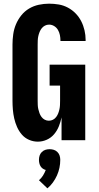

<svg xmlns="http://www.w3.org/2000/svg" viewBox="-20 -763 540 1045"><path d="M186 8Q161 8 138 -2Q115 -12 99 -30.5Q83 -49 73 -71.5Q63 -94 57.5 -118Q52 -142 50 -166.5Q48 -191 48 -215V-520Q48 -548 52 -576.5Q56 -605 67 -631Q78 -657 96 -679.5Q114 -702 138.5 -716.5Q163 -731 191 -737Q219 -743 247 -743Q274 -743 300 -738.5Q326 -734 349.5 -721.5Q373 -709 391.5 -690Q410 -671 422 -647.5Q434 -624 440 -598Q446 -572 446 -546V-540H309V-542Q309 -557 306 -572Q303 -587 295.5 -600Q288 -613 275 -621Q262 -629 247 -629Q235 -629 224.5 -623.5Q214 -618 207 -609Q200 -600 195.5 -589Q191 -578 188.5 -566.5Q186 -555 185.5 -543.5Q185 -532 185 -520V-215Q185 -203 185.5 -191.5Q186 -180 188.5 -169Q191 -158 195 -147Q199 -136 206 -126.5Q213 -117 223.5 -111.5Q234 -106 246 -106Q258 -106 268.5 -111.5Q279 -117 286 -126.5Q293 -136 297 -146.5Q301 -157 303.5 -168.5Q306 -180 306.5 -191.5Q307 -203 307 -215V-297H250V-411H444V0H315V-124Q310 -100 300.5 -76Q291 -52 274.5 -32.5Q258 -13 234.5 -2.5Q211 8 186 8ZM238 262 192 218Q205 207 214 192.5Q223 178 229 162Q220 160 212.5 154.5Q205 149 200.5 141.5Q196 134 194 125Q192 116 192 107Q192 95 195.5 84Q199 73 207.5 64.5Q216 56 227 52.5Q238 49 250 49Q262 49 273 52.5Q284 56 292.5 64.5Q301 73 304.5 84Q308 95 308 107Q308 129 303.5 150.5Q299 172 290 192Q281 212 268 230Q255 248 238 262Z"/></svg>

Font: Iosevka Heavy
Style: Regular
Weight: 900
Monospace: yes
Designer: Belleve Invis
Foundry: Belleve Invis
Version: Version 32.5.0; ttfautohint (v1.8.4)